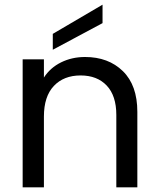

<svg xmlns="http://www.w3.org/2000/svg" viewBox="-20 -802 680 822"><path d="M344 -558Q444 -558 506 -497.5Q568 -437 568 -323V0H478V-310Q478 -392 437 -435.5Q396 -479 325 -479Q253 -479 210.5 -434Q168 -389 168 -303V0H77V-548H168V-470Q195 -512 241.5 -535Q288 -558 344 -558ZM419 -703 206 -589V-657L419 -782Z"/></svg>

Font: DVN-Poppins
Style: Regular
Weight: 400
Designer: Ninad Kale (Devanagari), Jonny Pinhorn (Latin)
Foundry: Indian Type Foundry
Version: 4.004